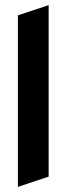

<svg xmlns="http://www.w3.org/2000/svg" viewBox="-20 -700 260 750"><path d="M50 30 170 -10V-680L50 -640Z"/></svg>

Font: Abibas
Style: Medium
Weight: 500
Version: Version 0.3